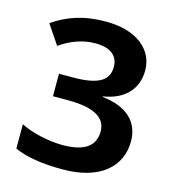

<svg xmlns="http://www.w3.org/2000/svg" viewBox="-109 -815 825 915"><g transform="rotate(15 303.5 -357.0)"><path d="M542 -547C542 -650 453 -724 303 -724C187 -724 111 -694 42 -647L106 -552C157 -587 214 -611 280 -611C356 -611 393 -578 393 -525C393 -464 354 -426 217 -426H149V-315H224C343 -315 412 -284 412 -212C412 -142 365 -102 252 -102C189 -102 103 -119 45 -149V-29C102 -3 180 10 284 10C467 10 564 -78 564 -203C564 -298 501 -360 379 -373V-376C478 -391 542 -451 542 -547Z"/></g></svg>

Font: Noto Sans Display
Style: Bold
Weight: 700
Designer: Monotype Design Team
Foundry: Monotype Imaging Inc.
Version: Version 1.900